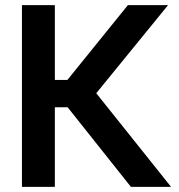

<svg xmlns="http://www.w3.org/2000/svg" viewBox="-20 -727 698 747"><path d="M243.2 -309.6H193.4V0H65.4V-707H193.4V-416H242.2L477.5 -707H633.8L354.5 -364.3L645.5 0H489.3Z"/></svg>

Font: Pretendard JP SemiBold
Style: Regular
Weight: 600
Designer: Base glyphs from Inter by Rasmus Andersson; Hangeul glyphs from Noto Sans CJK(Source Han Sans) by Jang Soo-young and Kan
Foundry: Kil Hyung-jin
Version: Version 1.309